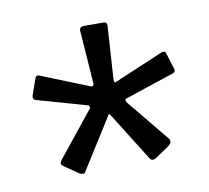

<svg xmlns="http://www.w3.org/2000/svg" viewBox="-49 -796 479 441"><g transform="rotate(-10 190.0 -575.0)"><path d="M197 -530Q196 -532 194.5 -532Q193 -532 192 -530L117 -411Q116 -408 112 -408Q108 -408 104 -410L69 -434Q65 -437 65 -439.5Q65 -442 68 -447L153 -553Q155 -560 149 -561L33 -594Q26 -597 29 -606L42 -643Q45 -651 53 -647L163 -603Q171 -600 171 -608L162 -734Q162 -737 164.5 -739.5Q167 -742 171 -742H218Q226 -742 226 -734L218 -608Q218 -600 224 -603L337 -651Q339 -652 342 -652Q347 -652 348 -646L359 -611Q360 -609 360 -605Q360 -601 354 -599L240 -561Q235 -560 238 -553L320 -453Q322 -451 322 -446Q322 -442 316 -437L284 -415Q280 -412 275.5 -412Q271 -412 269 -415Z"/></g></svg>

Font: Libre Franklin
Style: Regular
Weight: 400
Designer: Pablo Impallari, Rodrigo Fuenzalida
Foundry: Impallari Type
Version: Version 1.002; ttfautohint (v1.5)